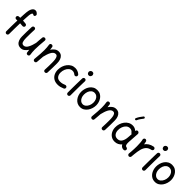

<svg xmlns="http://www.w3.org/2000/svg" viewBox="435 -2669 4513 4513"><g transform="rotate(45 2691.5 -412.0)"><path d="M44.4 -401.4Q43.5 -420.4 55.7 -435.1Q67.9 -449.7 86.9 -450.7Q99.1 -451.7 110.4 -452.4Q121.6 -453.1 132.3 -453.1Q134.3 -505.9 137.2 -554.4Q140.1 -603 143.6 -643.1Q146 -670.9 152.8 -703.6Q159.7 -736.3 173.6 -765.4Q187.5 -794.4 210 -813Q232.4 -831.5 265.6 -831.5Q290.5 -831.5 310.3 -819.1Q330.1 -806.6 345.2 -789.6Q356.4 -776.4 355.7 -758.1Q355 -739.7 345.7 -728.5Q335 -716.3 325 -714.6Q314.9 -712.9 305.2 -715.8Q289.6 -729.5 276.9 -729.5Q262.2 -729.5 250.7 -704.6Q239.3 -679.7 235.4 -635.3Q231.9 -597.2 229.2 -550.3Q226.6 -503.4 224.6 -452.1Q247.6 -451.2 270.5 -449Q293.5 -446.8 316.9 -444.3Q335.4 -442.4 347.7 -427Q359.9 -411.6 357.4 -393.1Q355.5 -374.5 340.1 -362.8Q324.7 -351.1 306.2 -353Q263.2 -357.9 221.7 -359.9Q218.8 -262.2 217.5 -166Q216.3 -69.8 216.3 2Q216.3 21 202.6 34.4Q189 47.9 169.9 47.9Q150.9 47.9 137.5 34.4Q124 21 124 2Q124 -70.3 125.2 -166.3Q126.5 -262.2 129.4 -360.8Q109.9 -360.4 93.8 -358.9Q74.7 -357.9 60.3 -370.1Q45.9 -382.3 44.4 -401.4Z M919.9 -480.5Q910.2 -376 905.5 -302.7Q900.9 -229.5 900.9 -172.9Q900.9 -126 904.1 -86.7Q907.2 -47.4 913.6 -7.3Q917 13.7 906.2 26.6Q895.5 39.6 879.9 43.5Q861.8 47.4 844.2 38.8Q826.7 30.3 822.8 7.3Q816.4 -32.7 813 -70.3Q780.8 -20.5 738 12.5Q695.3 45.4 640.1 45.4Q580.6 45.4 543.2 15.4Q505.9 -14.6 488.3 -64.7Q470.7 -114.7 470.7 -173.8Q470.7 -251 471.7 -329.3Q472.7 -407.7 476.6 -489.3Q477.5 -506.3 490 -520.3Q502.4 -534.2 523.9 -534.2Q546.4 -534.2 558.3 -520.8Q570.3 -507.3 569.3 -489.3Q565.9 -423.3 564.7 -361.6Q563.5 -299.8 563.5 -215.8Q563.5 -139.2 580.3 -92.8Q597.2 -46.4 647.9 -46.4Q681.6 -46.4 707.8 -68.6Q733.9 -90.8 753.4 -127.9Q772.9 -165 787.6 -210Q802.2 -254.9 813 -300.3V-301.3Q815.4 -341.3 819.3 -387.9Q823.2 -434.6 828.6 -489.3Q831.1 -511.2 846.7 -521.2Q862.3 -531.2 879.9 -529.3Q897 -527.8 909.7 -515.6Q922.4 -503.4 919.9 -480.5Z M1051.8 -8.3Q1061.5 -112.8 1066.4 -186.3Q1071.3 -259.8 1071.3 -315.9Q1071.3 -363.3 1068.1 -402.6Q1064.9 -441.9 1058.6 -481.9Q1055.2 -502.9 1065.9 -515.9Q1076.7 -528.8 1092.3 -532.2Q1110.4 -536.6 1128.2 -527.8Q1146 -519 1149.4 -496.1Q1155.8 -456.5 1159.2 -418Q1191.4 -467.8 1235.1 -501Q1278.8 -534.2 1335 -534.2Q1393.1 -534.2 1429.9 -504.2Q1466.8 -474.1 1484.1 -424.3Q1501.5 -374.5 1501.5 -314.9Q1501.5 -238.3 1500.5 -159.9Q1499.5 -81.5 1495.1 0.5Q1494.6 17.6 1482.2 31.5Q1469.7 45.4 1448.2 45.4Q1425.8 45.4 1413.8 31.7Q1401.9 18.1 1402.8 0Q1406.2 -65.4 1407.5 -122.8Q1408.7 -180.2 1408.7 -236.3Q1408.7 -297.4 1401.6 -343.8Q1394.5 -390.1 1376.2 -416.3Q1357.9 -442.4 1324.2 -442.4Q1290.5 -442.4 1264.4 -420.2Q1238.3 -397.9 1218.5 -360.8Q1198.7 -323.7 1184.3 -278.8Q1169.9 -233.9 1159.2 -188.5Q1158.7 -187 1158.2 -185.5Q1155.8 -146 1151.9 -99.9Q1147.9 -53.7 1143.1 0.5Q1141.1 22.5 1125.2 32.5Q1109.4 42.5 1091.8 40.5Q1075.2 38.6 1062.5 26.4Q1049.8 14.2 1051.8 -8.3Z M2039.6 -413.1Q2027.3 -398.9 2008.1 -397.5Q1988.8 -396 1974.6 -408.2Q1934.6 -442.9 1885.3 -442.9Q1833.5 -442.9 1794.2 -409.4Q1754.9 -376 1733.2 -323.2Q1711.4 -270.5 1711.4 -211.4Q1711.4 -145 1745.6 -99.1Q1779.8 -53.2 1856 -53.2Q1893.6 -53.2 1930.4 -62.5Q1967.3 -71.8 1998.5 -86.4Q2016.6 -92.3 2033.7 -83.5Q2050.8 -74.7 2056.2 -56.2Q2061.5 -38.1 2052.7 -21.2Q2043.9 -4.4 2025.9 1Q1984.9 18.6 1945.8 28.6Q1906.7 38.6 1863.3 38.6Q1782.7 38.6 1728.3 4.6Q1673.8 -29.3 1646.2 -87.2Q1618.7 -145 1618.7 -216.8Q1618.7 -277.3 1637.7 -334.2Q1656.7 -391.1 1691.7 -436.3Q1726.6 -481.4 1775.1 -508.1Q1823.7 -534.7 1882.8 -534.7Q1927.2 -534.7 1965.3 -520Q2003.4 -505.4 2034.7 -478Q2048.8 -465.8 2050.3 -446.5Q2051.8 -427.2 2039.6 -413.1Z M2167.5 -694.8Q2167.5 -718.8 2186 -738Q2204.6 -757.3 2231.4 -757.3Q2263.2 -757.3 2276.4 -736.1Q2289.6 -714.8 2289.6 -698.2Q2289.6 -677.2 2273.9 -654.8Q2258.3 -632.3 2229 -632.3Q2205.6 -632.3 2192.1 -643.3Q2178.7 -654.3 2173.1 -669.2Q2167.5 -684.1 2167.5 -694.8ZM2219.7 -520Q2238.8 -519.5 2251.5 -505.4Q2264.2 -491.2 2263.2 -472.2Q2261.7 -438.5 2260.5 -390.1Q2259.3 -341.8 2258.5 -286.9Q2257.8 -231.9 2257.3 -177.7Q2256.8 -123.5 2256.6 -77.1Q2256.3 -30.8 2256.3 0Q2256.3 19 2242.7 32.5Q2229 45.9 2210 45.9Q2190.9 45.9 2177.5 32.5Q2164.1 19 2164.1 0Q2164.1 -30.8 2164.3 -77.4Q2164.6 -124 2165 -178.5Q2165.5 -232.9 2166.5 -288.1Q2167.5 -343.3 2168.7 -392.3Q2169.9 -441.4 2171.4 -476.6Q2172.4 -495.6 2186.5 -508.3Q2200.7 -521 2219.7 -520Z M2618.7 -534.7Q2677.2 -534.7 2720.7 -510.3Q2764.2 -485.8 2793.2 -445.8Q2822.3 -405.8 2836.7 -357.9Q2851.1 -310.1 2851.1 -262.7Q2851.1 -210.9 2835.2 -157.7Q2819.3 -104.5 2788.1 -60.1Q2756.8 -15.6 2711.2 11.5Q2665.5 38.6 2605.5 38.6Q2550.3 38.6 2507.1 14.9Q2463.9 -8.8 2434.1 -48.6Q2404.3 -88.4 2388.9 -137.5Q2373.5 -186.5 2373.5 -237.3Q2373.5 -289.6 2388.4 -342Q2403.3 -394.5 2433.6 -438Q2463.9 -481.4 2510 -508.1Q2556.2 -534.7 2618.7 -534.7ZM2618.7 -442.9Q2572.3 -442.9 2537.8 -415.5Q2503.4 -388.2 2484.9 -341.6Q2466.3 -294.9 2466.3 -237.3Q2466.3 -184.1 2485.1 -142.6Q2503.9 -101.1 2535.4 -77.1Q2566.9 -53.2 2605.5 -53.2Q2647.9 -53.2 2682.9 -82Q2717.8 -110.8 2738.5 -158.7Q2759.3 -206.5 2759.3 -262.7Q2759.3 -312 2741.7 -353Q2724.1 -394 2692.4 -418.5Q2660.6 -442.9 2618.7 -442.9Z M2961.4 -8.3Q2971.2 -112.8 2976.1 -186.3Q2981 -259.8 2981 -315.9Q2981 -363.3 2977.8 -402.6Q2974.6 -441.9 2968.3 -481.9Q2964.8 -502.9 2975.6 -515.9Q2986.3 -528.8 3002 -532.2Q3020 -536.6 3037.8 -527.8Q3055.7 -519 3059.1 -496.1Q3065.4 -456.5 3068.8 -418Q3101.1 -467.8 3144.8 -501Q3188.5 -534.2 3244.6 -534.2Q3302.7 -534.2 3339.6 -504.2Q3376.5 -474.1 3393.8 -424.3Q3411.1 -374.5 3411.1 -314.9Q3411.1 -238.3 3410.2 -159.9Q3409.2 -81.5 3404.8 0.5Q3404.3 17.6 3391.8 31.5Q3379.4 45.4 3357.9 45.4Q3335.4 45.4 3323.5 31.7Q3311.5 18.1 3312.5 0Q3315.9 -65.4 3317.1 -122.8Q3318.4 -180.2 3318.4 -236.3Q3318.4 -297.4 3311.3 -343.8Q3304.2 -390.1 3285.9 -416.3Q3267.6 -442.4 3233.9 -442.4Q3200.2 -442.4 3174.1 -420.2Q3147.9 -397.9 3128.2 -360.8Q3108.4 -323.7 3094 -278.8Q3079.6 -233.9 3068.8 -188.5Q3068.4 -187 3067.9 -185.5Q3065.4 -146 3061.5 -99.9Q3057.6 -53.7 3052.7 0.5Q3050.8 22.5 3034.9 32.5Q3019 42.5 3001.5 40.5Q2984.9 38.6 2972.2 26.4Q2959.5 14.2 2961.4 -8.3Z M4044.4 23.9Q4002 23.9 3974.6 5.1Q3947.3 -13.7 3932.1 -45.4Q3900.4 -6.3 3856.2 16.1Q3812 38.6 3756.3 38.6Q3688.5 38.6 3638.2 5.6Q3587.9 -27.3 3559.6 -83.3Q3531.2 -139.2 3529.8 -208.5Q3528.3 -269.5 3546.6 -327.6Q3564.9 -385.7 3599.9 -432.6Q3634.8 -479.5 3683.8 -507.1Q3732.9 -534.7 3793.5 -534.7Q3832.5 -534.7 3865.2 -520.8Q3897.9 -506.8 3925.8 -481.4L3926.3 -487.8Q3927.2 -506.3 3941.7 -518.1Q3956.1 -529.8 3974.6 -527.3Q3993.7 -524.9 4006.6 -509.5Q4019.5 -494.1 4018.6 -475.6L4003.4 -247.1Q4002.4 -233.9 4001 -221.2Q3999.5 -201.7 3999.3 -180.2Q3999 -158.7 4000 -143.6Q4002 -113.8 4012.7 -91.6Q4023.4 -69.3 4057.6 -65.9Q4069.3 -62.5 4079.8 -52.2Q4090.3 -42 4090.3 -22Q4090.8 -2.9 4077.1 10.5Q4063.5 23.9 4044.4 23.9ZM3757.3 -53.2Q3831.5 -53.2 3868.2 -111.3Q3904.8 -169.4 3910.6 -259.8L3918.5 -371.1Q3899.4 -376 3890.1 -391.6Q3873.5 -414.6 3849.1 -428.7Q3824.7 -442.9 3793 -442.9Q3738.8 -442.9 3700 -408.2Q3661.1 -373.5 3641.1 -319.6Q3621.1 -265.6 3622.6 -207Q3624.5 -139.2 3659.2 -96.2Q3693.8 -53.2 3757.3 -53.2ZM3858.4 -866.7Q3866.7 -860.4 3868.2 -849.4Q3869.6 -838.4 3862.8 -830.1Q3835.4 -795.9 3811.8 -762Q3788.1 -728 3767.6 -683.1Q3763.7 -673.8 3753.2 -669.9Q3742.7 -666 3732.9 -669.9Q3723.6 -673.8 3719.7 -684.6Q3715.8 -695.3 3720.2 -704.6Q3742.2 -753.9 3768.3 -791Q3794.4 -828.1 3821.8 -862.3Q3828.6 -870.6 3839.6 -872.1Q3850.6 -873.5 3858.4 -866.7Z M4235.8 45.9Q4229 44.9 4222.7 42Q4199.7 32.2 4194.8 8.3Q4194.8 7.8 4194.8 7.3Q4194.8 6.8 4194.8 6.3Q4193.8 1 4194.3 -4.9Q4194.3 -6.3 4194.8 -7.8Q4196.3 -26.9 4197.8 -45.9Q4199.2 -64.9 4201.2 -83.5Q4204.1 -125 4205.8 -170.2Q4207.5 -215.3 4207.5 -259.8Q4207.5 -322.3 4202.6 -377.2Q4197.8 -432.1 4189.5 -460.9Q4184.1 -479 4193.4 -496.1Q4202.6 -513.2 4220.7 -518.6Q4238.8 -523.9 4255.6 -514.6Q4272.5 -505.4 4277.8 -487.3Q4282.7 -470.2 4286.4 -450.2Q4290 -430.2 4292.5 -407.7Q4324.2 -452.6 4372.3 -484.1Q4420.4 -515.6 4490.7 -529.3Q4509.3 -533.2 4525.4 -522.2Q4541.5 -511.2 4544.9 -492.7Q4548.8 -474.6 4537.8 -458.5Q4526.9 -442.4 4508.3 -438.5Q4428.2 -422.9 4385 -375.5Q4341.8 -328.1 4322.3 -252.7Q4302.7 -177.2 4293.5 -78.1Q4290 -33.2 4286.1 4.4Q4285.6 10.3 4283.2 16.1Q4283.2 16.1 4283.2 16.6Q4282.7 17.1 4282.7 17.6Q4273.4 40.5 4249 45.4Q4248 45.4 4247.6 45.4Q4247.6 45.4 4247.1 45.4Q4241.7 46.4 4235.8 45.9Z M4654.8 -694.8Q4654.8 -718.8 4673.3 -738Q4691.9 -757.3 4718.8 -757.3Q4750.5 -757.3 4763.7 -736.1Q4776.9 -714.8 4776.9 -698.2Q4776.9 -677.2 4761.2 -654.8Q4745.6 -632.3 4716.3 -632.3Q4692.9 -632.3 4679.4 -643.3Q4666 -654.3 4660.4 -669.2Q4654.8 -684.1 4654.8 -694.8ZM4707 -520Q4726.1 -519.5 4738.8 -505.4Q4751.5 -491.2 4750.5 -472.2Q4749 -438.5 4747.8 -390.1Q4746.6 -341.8 4745.8 -286.9Q4745.1 -231.9 4744.6 -177.7Q4744.1 -123.5 4743.9 -77.1Q4743.7 -30.8 4743.7 0Q4743.7 19 4730 32.5Q4716.3 45.9 4697.3 45.9Q4678.2 45.9 4664.8 32.5Q4651.4 19 4651.4 0Q4651.4 -30.8 4651.6 -77.4Q4651.9 -124 4652.3 -178.5Q4652.8 -232.9 4653.8 -288.1Q4654.8 -343.3 4656 -392.3Q4657.2 -441.4 4658.7 -476.6Q4659.7 -495.6 4673.8 -508.3Q4688 -521 4707 -520Z M5106 -534.7Q5164.6 -534.7 5208 -510.3Q5251.5 -485.8 5280.5 -445.8Q5309.6 -405.8 5324 -357.9Q5338.4 -310.1 5338.4 -262.7Q5338.4 -210.9 5322.5 -157.7Q5306.6 -104.5 5275.4 -60.1Q5244.1 -15.6 5198.5 11.5Q5152.8 38.6 5092.8 38.6Q5037.6 38.6 4994.4 14.9Q4951.2 -8.8 4921.4 -48.6Q4891.6 -88.4 4876.2 -137.5Q4860.8 -186.5 4860.8 -237.3Q4860.8 -289.6 4875.7 -342Q4890.6 -394.5 4920.9 -438Q4951.2 -481.4 4997.3 -508.1Q5043.5 -534.7 5106 -534.7ZM5106 -442.9Q5059.6 -442.9 5025.1 -415.5Q4990.7 -388.2 4972.2 -341.6Q4953.6 -294.9 4953.6 -237.3Q4953.6 -184.1 4972.4 -142.6Q4991.2 -101.1 5022.7 -77.1Q5054.2 -53.2 5092.8 -53.2Q5135.3 -53.2 5170.2 -82Q5205.1 -110.8 5225.8 -158.7Q5246.6 -206.5 5246.6 -262.7Q5246.6 -312 5229 -353Q5211.4 -394 5179.7 -418.5Q5147.9 -442.9 5106 -442.9Z"/></g></svg>

Font: Mikhak-DS1-FD Medium
Style: Regular
Weight: 500
Designer: Amin Abedi
Version: Version 3.2